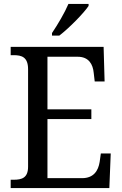

<svg xmlns="http://www.w3.org/2000/svg" viewBox="-20 -951 618 971"><path d="M243 -784V-771H280C331 -810 405 -886 428 -921V-931H326C307 -886 272 -827 243 -784ZM34 0H533L540 -175H490L484 -132C477 -88 454 -50 395 -50H220V-349H442V-398H220V-664H373C429 -664 450 -626 454 -582L459 -539H509L504 -714H34V-672H49C89 -672 122 -663 122 -601V-108C122 -51 90 -42 49 -42H34Z"/></svg>

Font: Noto Serif Georgian SemiCondensed
Style: Regular
Weight: 400
Width: 4
Designer: Monotype Design Team, Akaki Razmadze
Foundry: Google LLC
Version: Version 2.003